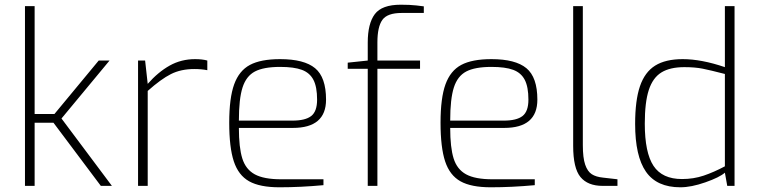

<svg xmlns="http://www.w3.org/2000/svg" viewBox="-20 -789 3220 815"><path d="M86 -763H127V-305H211L399 -532H445L241 -286L455 0H408L207 -268H127V0H86Z M566 -532H596L607 -433Q651 -483 700 -510.5Q749 -538 808 -538Q839 -538 860 -532V-491Q835 -496 805 -496Q748 -496 705.5 -474.5Q663 -453 607 -403V0H566Z M953 -268Q953 -373 974 -431Q995 -489 1041 -513.5Q1087 -538 1169 -538Q1271 -538 1317.5 -499.5Q1364 -461 1364 -366Q1364 -246 1223 -246H994Q994 -163 1008.5 -116.5Q1023 -70 1061.5 -49Q1100 -28 1173 -28H1353V-3Q1256 6 1166 6Q1083 6 1037.5 -19.5Q992 -45 972.5 -104Q953 -163 953 -268ZM1221 -277Q1276 -277 1301 -296.5Q1326 -316 1326 -366Q1326 -420 1310.5 -450Q1295 -480 1261.5 -492.5Q1228 -505 1169 -505Q1099 -505 1062 -485.5Q1025 -466 1009.5 -417.5Q994 -369 994 -277Z M1541 -497H1456V-523L1541 -532V-608Q1541 -689 1571 -729Q1601 -769 1681 -769Q1720 -769 1746.5 -766Q1773 -763 1779 -762V-734H1685Q1624 -734 1603 -704.5Q1582 -675 1582 -609V-532H1763V-497H1582V0H1541Z M1850 -268Q1850 -373 1871 -431Q1892 -489 1938 -513.5Q1984 -538 2066 -538Q2168 -538 2214.5 -499.5Q2261 -461 2261 -366Q2261 -246 2120 -246H1891Q1891 -163 1905.5 -116.5Q1920 -70 1958.5 -49Q1997 -28 2070 -28H2250V-3Q2153 6 2063 6Q1980 6 1934.5 -19.5Q1889 -45 1869.5 -104Q1850 -163 1850 -268ZM2118 -277Q2173 -277 2198 -296.5Q2223 -316 2223 -366Q2223 -420 2207.5 -450Q2192 -480 2158.5 -492.5Q2125 -505 2066 -505Q1996 -505 1959 -485.5Q1922 -466 1906.5 -417.5Q1891 -369 1891 -277Z M2413 -170V-763H2454V-173Q2454 -119 2464 -90Q2474 -61 2492 -49.5Q2510 -38 2540 -35L2601 -28V0H2538Q2475 0 2444 -37.5Q2413 -75 2413 -170Z M2676 -263Q2676 -363 2696.5 -423Q2717 -483 2761 -510.5Q2805 -538 2878 -538Q2957 -538 3057 -504V-763H3098V0H3067L3057 -56Q3034 -36 2974 -15Q2914 6 2868 6Q2768 6 2722 -60Q2676 -126 2676 -263ZM3057 -83V-475Q2995 -491 2962.5 -497.5Q2930 -504 2885 -504Q2824 -504 2787.5 -481.5Q2751 -459 2734 -407Q2717 -355 2717 -264Q2717 -141 2754 -85Q2791 -29 2875 -29Q2924 -29 2967 -43.5Q3010 -58 3057 -83Z"/></svg>

Font: Exo ExtraLight
Style: Regular
Weight: 275
Designer: Natanael Gama
Foundry: Natanael Gama
Version: Version 1.500; ttfautohint (v1.6)